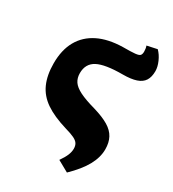

<svg xmlns="http://www.w3.org/2000/svg" viewBox="-202 -731 967 1072"><g transform="rotate(30 281.5 -195.0)"><path d="M400 230 328 190Q349 160 358 138Q367 116 367 96Q367 77 359 64Q351 51 330.5 41Q310 31 271 20Q184 -6 131.5 -42Q79 -78 55 -132Q31 -186 31 -262Q31 -348 64.5 -407.5Q98 -467 162.5 -499Q227 -531 321 -533Q374 -533 398.5 -535.5Q423 -538 429.5 -546Q436 -554 436 -570Q436 -580 434.5 -589Q433 -598 430 -606L495 -620Q517 -598 531 -566Q545 -534 545 -507Q545 -469 530 -445.5Q515 -422 482 -411Q449 -400 397 -400Q283 -400 234 -374Q185 -348 185 -287Q185 -256 200 -233.5Q215 -211 252 -192.5Q289 -174 354 -156Q415 -138 451.5 -116Q488 -94 504.5 -63Q521 -32 521 11Q521 63 491.5 116.5Q462 170 400 230Z"/></g></svg>

Font: Literata 18pt ExtraBold
Style: Regular
Weight: 800
Designer: Latin by Veronika Burian and Jose Scaglione. Greek by Irene Vlachou. Cyrillic by Vera Evstafieva.
Foundry: TypeTogether
Version: Version 3.103;gftools[0.9.29]